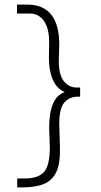

<svg xmlns="http://www.w3.org/2000/svg" viewBox="-20 -721 440 836"><path d="M77 95H55V56H89Q147 56 172 27.5Q197 -1 197 -81L194 -165Q194 -229 210.5 -268.5Q227 -308 262 -320Q227 -335 210 -374Q193 -413 193 -468L194 -538Q194 -597 171.5 -629.5Q149 -662 110 -662H54V-701H98Q238 -701 238 -527L236 -455Q236 -395 258 -367.5Q280 -340 313 -340H329V-300H319Q282 -300 260 -274.5Q238 -249 238 -180L241 -80Q243 -12 226 26Q209 64 172 79.5Q135 95 77 95Z"/></svg>

Font: Inconsolata Condensed Light
Style: Regular
Weight: 300
Width: 3
Monospace: yes
Designer: Raph Levien, Cyreal, Brenton Simpson
Foundry: Raph Levien, Cyreal, Google
Version: Version 3.001; ttfautohint (v1.8.2.53-6de2)